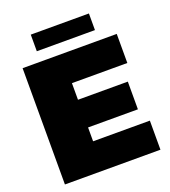

<svg xmlns="http://www.w3.org/2000/svg" viewBox="-153 -974 964 1086"><g transform="rotate(-20 329.0 -431.0)"><path d="M158.3 -762.5V-862.5H508.3V-762.5ZM50 0V-700H616.7V-525H283.3V-425H583.3V-258.3H283.3V-175H625V0Z"/></g></svg>

Font: BoonTook
Style: Regular
Weight: 400
Designer: Sungsit Sawaiwan
Foundry: FontUni
Version: Version 3.0